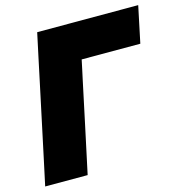

<svg xmlns="http://www.w3.org/2000/svg" viewBox="-106 -809 861 906"><g transform="rotate(-15 325.0 -356.5)"><path d="M4 0Q16.5 -57 27.5 -109.5Q38.5 -162 53.5 -231.5L105 -473.5Q120 -543.5 131.5 -598.5Q143 -653.5 156 -713H649.5L612 -534.5H325.5Q321 -512.5 316 -489.5Q311 -466.5 305.5 -441L261 -231.5Q246 -161.5 234.8 -109Q223.5 -56.5 211.5 0Z"/></g></svg>

Font: Commissioner ExtraBold
Style: Italic
Weight: 800
Italic angle: -12°
Designer: Kostas Bartsokas
Foundry: Kostas Bartsokas
Version: Version 1.000; ttfautohint (v1.8.3)